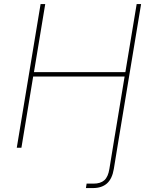

<svg xmlns="http://www.w3.org/2000/svg" viewBox="-20 -748 769 972"><path d="M415 204.1 418.5 181.6Q427.7 181.6 437.5 181.6Q447.3 181.6 453.6 181.6Q488.8 181.6 508.1 164.6Q527.3 147.5 533.7 107.4L561.5 -62.5H584L556.2 107.4Q547.9 157.2 521.5 180.7Q495.1 204.1 450.2 204.1Q443.8 204.1 433.6 204.1Q423.3 204.1 415 204.1ZM64.9 0 185.5 -727.5H209L151.9 -382.8H614.7L671.9 -727.5H694.3L573.7 0H551.3L610.8 -360.4H147.9L88.4 0Z"/></svg>

Font: Inter 16pt Thin
Style: Italic
Weight: 250
Italic angle: -9.3988°
Version: Version 4.001;git-66647c0bb